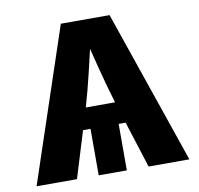

<svg xmlns="http://www.w3.org/2000/svg" viewBox="-81 -812 927 896"><g transform="rotate(-10 383.0 -364.0)"><path d="M448.7 -271.5V0H315.4V-271.5ZM21 0 264.2 -727.5H495.1L745.1 0H551.8L450.7 -318.4Q426.8 -397.9 403.8 -486.6Q380.9 -575.2 357.9 -671.4H397.5Q375 -574.7 354 -485.8Q333 -397 310.1 -318.4L212.4 0ZM186.5 -220.2V-322.3H580.1V-220.2Z"/></g></svg>

Font: Inter 16pt ExtraBold
Style: Regular
Weight: 800
Version: Version 4.001;git-66647c0bb